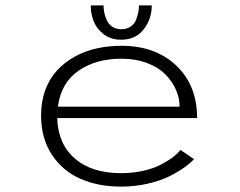

<svg xmlns="http://www.w3.org/2000/svg" viewBox="-20 -682 890 713"><path d="M543.5 -662Q543.5 -611 513.5 -572.8Q483.5 -534.5 429.5 -534.5Q392.5 -534.5 366.2 -554Q340 -573.5 328.5 -601.5Q317 -629.5 317 -662H364.5Q364.5 -649.5 367 -636.2Q369.5 -623 376 -608Q382.5 -593 396.5 -583.2Q410.5 -573.5 430.5 -573.5Q450.5 -573.5 464.8 -583Q479 -592.5 485 -607.8Q491 -623 493.5 -636Q496 -649 496 -662ZM700.5 -91Q686 -75.5 664 -59.8Q642 -44 608.5 -27.2Q575 -10.5 528 0.2Q481 11 429.5 11Q344.5 11 278.2 -18.2Q212 -47.5 172.2 -108.2Q132.5 -169 132.5 -253.5Q132.5 -305 148.2 -347.8Q164 -390.5 191.8 -420.5Q219.5 -450.5 257.2 -471.5Q295 -492.5 338.8 -502.2Q382.5 -512 431 -512Q557 -512 634.5 -438.5Q712 -365 712 -243.5H192.5Q195 -148.5 257.5 -93.8Q320 -39 429.5 -39Q473.5 -39 512.2 -47.8Q551 -56.5 577.8 -70.8Q604.5 -85 622.2 -98.5Q640 -112 650 -125.5ZM431 -464Q335.5 -464 271 -419Q206.5 -374 195 -286H647Q647 -318 633.2 -349Q619.5 -380 593.8 -406Q568 -432 525.8 -448Q483.5 -464 431 -464Z"/></svg>

Font: League Mono Wide UltraLight
Style: Regular
Weight: 200
Width: 8
Designer: Tyler Finck
Foundry: The League of Moveable Type / Tyler Finck
Version: Version 2.210